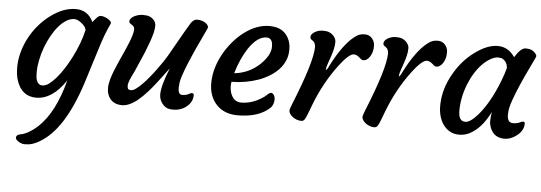

<svg xmlns="http://www.w3.org/2000/svg" viewBox="-50 -652 3009 1068"><g transform="rotate(5 1454.5 -118.0)"><path d="M321.3 -106.4Q247.1 4.9 156.7 4.9Q75.2 4.9 46.9 -82Q37.1 -111.8 37.1 -155.3Q37.1 -198.7 49.6 -242.4Q62 -286.1 83.5 -325.2Q105 -364.3 134 -397.2Q163.1 -430.2 196.3 -454.1Q265.6 -505.4 334 -505.4Q402.3 -505.4 431.6 -441.4Q437.5 -447.8 442.4 -454.3Q447.3 -460.9 453.1 -466.8Q465.8 -479.5 475.3 -479.5Q484.9 -479.5 495.4 -476.1Q505.9 -472.7 515.6 -466.8Q539.6 -452.6 533.7 -440.4Q506.8 -382.3 488.8 -326.2L416.5 -95.7Q331.1 166.5 199.7 243.2Q165 263.7 139.6 266.8Q114.3 270 103 267.1Q91.8 264.2 83 258.8Q64 246.6 64 236.8Q64 219.7 86.7 215.8Q109.4 211.9 134.3 197.5Q159.2 183.1 181.6 162.6Q273.9 77.1 321.3 -106.4ZM154.8 -86.4Q164.6 -65.9 183.6 -65.9Q202.6 -65.9 221.2 -79.3Q239.7 -92.8 260.3 -116.2Q280.8 -139.6 301.3 -171.4Q321.8 -203.1 340.3 -239.7Q381.3 -320.8 397.9 -394.5Q395.5 -408.2 381.3 -422.4Q353.5 -449.2 331.1 -449.2Q308.6 -449.2 286.1 -435.3Q263.7 -421.4 243.4 -397.7Q223.1 -374 205.6 -342.5Q188 -311 175 -275.9Q162.1 -240.7 154.8 -203.9Q147.5 -167 147.5 -143.6Q147.5 -120.1 148.9 -107.9Q150.4 -95.7 154.8 -86.4Z M1017.6 -96.2Q1028.8 -96.2 1028.8 -85Q1028.8 -42.5 986.8 -13.7Q958.5 4.9 920.4 4.9Q889.2 4.9 872.6 -9.8Q842.8 -36.1 842.8 -74.2Q842.8 -122.6 883.3 -222.2Q808.1 -120.6 777.8 -87.2Q747.6 -53.7 725.1 -35.2Q676.3 4.9 636.7 4.9Q576.2 4.9 556.2 -47.4Q550.3 -63.5 550.3 -84.2Q550.3 -105 557.4 -130.6Q564.5 -156.2 575.7 -184.1Q586.9 -211.9 600.1 -241.2L626.5 -299.8Q677.2 -412.6 664.1 -433.6Q658.2 -442.9 642.1 -452.1Q636.2 -455.6 636.2 -464.1Q636.2 -472.7 643.3 -480.5Q650.4 -488.3 661.6 -494.1Q685.5 -505.4 709.5 -505.4Q733.4 -505.4 745.8 -500.2Q758.3 -495.1 766.1 -487.3Q782.2 -471.2 782.2 -451.7Q782.2 -432.1 775.9 -408Q769.5 -383.8 759.3 -355.5Q749 -327.1 736.8 -296.9Q703.1 -217.8 691.4 -192.4L673.3 -154.8Q658.2 -121.1 658.2 -107.4Q658.2 -93.8 662.6 -88.1Q667 -82.5 678.5 -82.5Q689.9 -82.5 705.1 -93.3Q720.2 -104 738.3 -122.1Q756.3 -140.1 775.9 -163.8Q795.4 -187.5 814 -212.9Q850.6 -262.7 867.7 -293Q971.2 -476.1 978 -484.4Q993.7 -505.4 1010 -505.4Q1026.4 -505.4 1038.6 -501.7Q1050.8 -498 1059.6 -491.2Q1080.1 -476.1 1072.8 -460.9Q953.6 -212.4 944.3 -148.4Q941.9 -126.5 941.9 -118.2Q941.9 -81.1 964.4 -81.1Q985.4 -81.1 999 -88.6Q1012.7 -96.2 1017.6 -96.2Z M1120.1 -170.9Q1122.1 -213.4 1134.3 -252.2Q1146.5 -291 1167 -327.4Q1187.5 -363.8 1215.1 -396.2Q1242.7 -428.7 1274.9 -453.1Q1344.7 -505.4 1416 -505.4Q1499.5 -505.4 1527.3 -436.5Q1537.1 -413.1 1536.6 -381.1Q1536.1 -349.1 1524.4 -322Q1512.7 -294.9 1491.9 -272.7Q1471.2 -250.5 1442.6 -232.9Q1414.1 -215.3 1380.4 -203.1Q1311 -178.7 1231.9 -177.7Q1230 -170.9 1229.5 -157.2Q1229 -143.6 1232.4 -126.7Q1235.8 -109.9 1244.1 -96.7Q1261.7 -67.4 1294.9 -67.4Q1351.6 -67.4 1405.3 -100.6Q1424.3 -111.8 1436.3 -123.8Q1448.2 -135.7 1457 -135.7Q1465.8 -135.7 1472.4 -125.2Q1479 -114.7 1479 -101.6Q1479 -75.7 1464.4 -56.6Q1402.8 4.9 1281.2 4.9Q1209.5 4.9 1166 -38.1Q1117.2 -86.9 1120.1 -170.9ZM1405.3 -440.4Q1354 -440.4 1306.6 -370.1Q1266.6 -309.6 1242.2 -226.6Q1323.7 -234.9 1383.8 -291Q1439 -343.8 1439 -392.1Q1439 -440.4 1405.3 -440.4Z M1578.1 -83Q1677.7 -328.1 1677.7 -412.1Q1676.3 -435.5 1661.6 -445.3L1651.9 -452.1Q1647.5 -455.6 1647.2 -464.1Q1647 -472.7 1653.3 -480.5Q1659.7 -488.3 1669.9 -494.1Q1690.9 -505.4 1713.1 -505.4Q1735.4 -505.4 1747.8 -500.5Q1760.3 -495.6 1769 -487.3Q1787.6 -469.7 1787.8 -450.2Q1788.1 -430.7 1783.4 -410.6Q1778.8 -390.6 1772.5 -371.3Q1766.1 -352.1 1759.8 -334.7Q1753.4 -317.4 1751.5 -309.1Q1747.6 -292 1748.5 -287.6Q1760.3 -297.9 1762.7 -307.6L1781.7 -343.8Q1845.2 -458 1905.8 -495.1Q1923.3 -505.4 1948 -505.4Q1972.7 -505.4 1987.8 -488Q2002.9 -470.7 2003.7 -449.7Q2004.4 -428.7 2000.7 -414.8Q1997.1 -400.9 1989.7 -388.7Q1973.6 -361.3 1950.7 -361.3Q1944.3 -361.3 1939 -365.7L1928.2 -375Q1912.1 -389.2 1897.2 -389.2Q1882.3 -389.2 1861.1 -369.6Q1839.8 -350.1 1816.9 -319.3Q1739.7 -217.3 1690.9 -90.8L1669.4 -34.2Q1661.1 -13.2 1654.8 -4.2Q1648.4 4.9 1636 4.9Q1623.5 4.9 1611.1 0.2Q1598.6 -4.4 1588.9 -11.7Q1579.1 -19 1573.2 -28.1Q1567.4 -37.1 1566.9 -43.7Q1566.4 -50.3 1569.6 -59.8Q1572.8 -69.3 1578.1 -83Z M1985.8 -83Q2085.4 -328.1 2085.4 -412.1Q2084 -435.5 2069.3 -445.3L2059.6 -452.1Q2055.2 -455.6 2054.9 -464.1Q2054.7 -472.7 2061 -480.5Q2067.4 -488.3 2077.6 -494.1Q2098.6 -505.4 2120.8 -505.4Q2143.1 -505.4 2155.5 -500.5Q2168 -495.6 2176.8 -487.3Q2195.3 -469.7 2195.6 -450.2Q2195.8 -430.7 2191.2 -410.6Q2186.5 -390.6 2180.2 -371.3Q2173.8 -352.1 2167.5 -334.7Q2161.1 -317.4 2159.2 -309.1Q2155.3 -292 2156.2 -287.6Q2168 -297.9 2170.4 -307.6L2189.5 -343.8Q2252.9 -458 2313.5 -495.1Q2331.1 -505.4 2355.7 -505.4Q2380.4 -505.4 2395.5 -488Q2410.6 -470.7 2411.4 -449.7Q2412.1 -428.7 2408.4 -414.8Q2404.8 -400.9 2397.5 -388.7Q2381.3 -361.3 2358.4 -361.3Q2352.1 -361.3 2346.7 -365.7L2335.9 -375Q2319.8 -389.2 2304.9 -389.2Q2290 -389.2 2268.8 -369.6Q2247.6 -350.1 2224.6 -319.3Q2147.5 -217.3 2098.6 -90.8L2077.1 -34.2Q2068.8 -13.2 2062.5 -4.2Q2056.2 4.9 2043.7 4.9Q2031.2 4.9 2018.8 0.2Q2006.3 -4.4 1996.6 -11.7Q1986.8 -19 1981 -28.1Q1975.1 -37.1 1974.6 -43.7Q1974.1 -50.3 1977.3 -59.8Q1980.5 -69.3 1985.8 -83Z M2779.3 -129.9Q2779.3 -85 2811 -85Q2833 -85 2847.4 -91.8Q2861.8 -98.6 2866.7 -98.6Q2877 -98.6 2877 -87.9Q2877 -45.9 2833 -15.6Q2786.6 16.1 2738.3 0Q2706.5 -11.2 2691.4 -48.3Q2684.1 -67.4 2684.1 -83Q2684.1 -108.4 2689 -136.7Q2643.6 -43.9 2576.2 -8.8Q2549.3 4.9 2519 4.9Q2488.8 4.9 2466.6 -7.6Q2444.3 -20 2428.7 -42Q2397 -87.9 2399.9 -157.2Q2402.8 -244.1 2451.2 -327.6Q2495.6 -405.8 2563.5 -455.1Q2631.3 -505.4 2690.4 -505.4Q2749.5 -505.4 2785.6 -451.2Q2819.3 -505.4 2845.2 -505.4Q2873 -505.4 2887.2 -495.1Q2914.1 -475.6 2906.2 -460.9Q2783.7 -210 2780.3 -148.4Q2779.3 -139.6 2779.3 -129.9ZM2508.3 -127.9Q2508.3 -69.3 2545.9 -69.3Q2574.7 -69.3 2616.7 -118.2Q2678.2 -189.9 2725.6 -311.5Q2740.7 -349.6 2751 -387.7Q2749 -420.9 2723.1 -436.5Q2714.4 -441.9 2697 -441.9Q2679.7 -441.9 2656.5 -429.2Q2633.3 -416.5 2611.6 -394.5Q2589.8 -372.6 2571 -342.5Q2552.2 -312.5 2538.1 -277.3Q2508.3 -202.1 2508.3 -127.9Z"/></g></svg>

Font: Courgette
Style: Regular
Weight: 400
Designer: Karolina Lach
Foundry: Sorkin Type Co.
Version: Version 1.002